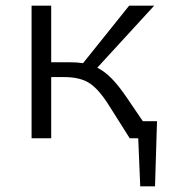

<svg xmlns="http://www.w3.org/2000/svg" viewBox="-20 -486 603 675"><path d="M532 -60 525 169H473L466 0H436L364 -114Q327 -173 294 -194Q261 -215 206 -215H160V0H91V-466H160V-267H228Q251 -267 272 -264L434 -466H522L322 -248Q348 -235 373 -209.5Q398 -184 427 -141L482 -60Z"/></svg>

Font: Ysabeau SC
Style: Regular
Weight: 400
Designer: Christian Thalmann (Catharsis Fonts)
Version: Version 0.003